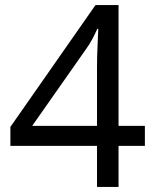

<svg xmlns="http://www.w3.org/2000/svg" viewBox="-20 -738 612 758"><path d="M552 -162H448V0H363V-162H21V-237L357 -718H448V-241H552ZM363 -466Q363 -518 365 -554.5Q367 -591 368 -624H364Q356 -605 344 -583Q332 -561 321 -546L107 -241H363Z"/></svg>

Font: Noto Sans Chorasmian
Style: Regular
Weight: 400
Designer: Federico Parra Barrios
Foundry: Google LLC
Version: Version 1.004; ttfautohint (v1.8.4.7-5d5b)